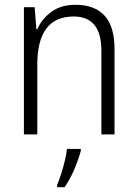

<svg xmlns="http://www.w3.org/2000/svg" viewBox="-20 -562 576 803"><path d="M296 -542Q375 -542 417 -497Q459 -452 459 -356V0H404V-349Q404 -423 374.5 -458Q345 -493 288 -493Q136 -493 136 -292V0H80V-532H125L132 -440H136Q155 -483 195 -512.5Q235 -542 296 -542ZM318 69Q309 103 291 145.5Q273 188 250 221H219V211Q226 195 235 167.5Q244 140 251 111Q258 82 260 61H318Z"/></svg>

Font: Noto Sans Sinhala SemiCondensed Light
Style: Regular
Weight: 300
Width: 4
Designer: Jelle Bosma - Monotype Design Team
Foundry: Monotype Imaging Inc.
Version: Version 2.006; ttfautohint (v1.8.4.7-5d5b)